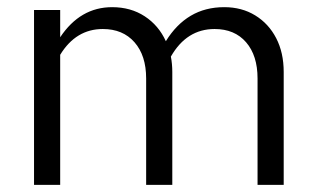

<svg xmlns="http://www.w3.org/2000/svg" viewBox="-20 -516 885 536"><path d="M75 0V-488H148V-412Q204 -496 293 -496Q345 -496 384 -470.5Q423 -445 443 -401Q472 -448 512.5 -472Q553 -496 606 -496Q655 -496 692.5 -473Q730 -450 751 -409.5Q772 -369 772 -315V0H699V-297Q699 -361 667 -398Q635 -435 579 -435Q501 -435 457 -358Q459 -348 460 -337Q461 -326 461 -315V0H388V-297Q388 -361 355.5 -398Q323 -435 267 -435Q192 -435 148 -363V0Z"/></svg>

Font: Red Hat Text VF
Style: Regular
Weight: 400
Designer: Pentagram, MCKL
Foundry: Pentagram, MCKL
Version: Version 1.023